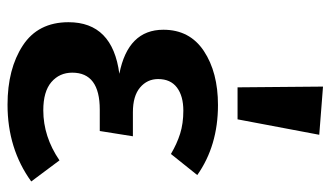

<svg xmlns="http://www.w3.org/2000/svg" viewBox="-204 -659 878 510"><g transform="rotate(90 235.0 -404.0)"><path d="M258 15Q163 15 101 -25.5Q39 -66 39 -147Q39 -264 176 -282Q59 -305 59 -399Q59 -469 115.5 -506.5Q172 -544 259 -544Q367 -544 445 -489L389 -419Q362 -435 335 -443.5Q308 -452 274 -452Q235 -452 212.5 -435Q190 -418 190 -385Q190 -356 212.5 -337Q235 -318 278 -318H342L328 -230H271Q173 -230 173 -157Q173 -123 198 -101.5Q223 -80 273 -80Q343 -80 406 -123L462 -48Q375 15 258 15ZM297 -596H212L210 -823L338 -813Z"/></g></svg>

Font: Trujillo Medium
Style: Regular
Weight: 500
Designer: Fira Sans original fonts by bBox Type GmbH, Carrois Corporate GbR, & Edenspiekermann AG / Changes by Cristiano Sobral
Foundry: Fira Sans original fonts by bBox Type GmbH, Carrois Corporate GbR, & Edenspiekermann AG / Changes by Cristiano Sobral
Version: Version 4.301;October 17, 2021;FontCreator 14.0.0.2814 64-bi